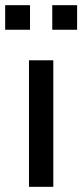

<svg xmlns="http://www.w3.org/2000/svg" viewBox="-36 -722 318 742"><path d="M76 0V-489H170V0ZM166 -607V-702H262V-607ZM-16 -607V-702H80V-607Z"/></svg>

Font: Nunito Sans 12pt ExtraLight 11pt Medium
Style: Regular
Weight: 500
Version: Version 3.101;gftools[0.9.27]